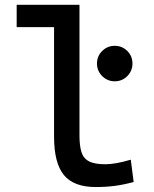

<svg xmlns="http://www.w3.org/2000/svg" viewBox="-20 -752 626 782"><path d="M370.1 9.8Q280.3 9.8 240.2 -39.1Q200.2 -87.9 200.2 -195.3V-641.6H47.9V-732.4H303.7V-200.2Q303.7 -159.2 311.5 -133.3Q319.3 -107.4 342 -95.2Q364.7 -83 409.2 -83Q449.7 -83 512.7 -101.6L524.4 -10.7Q484.9 0 448.5 4.9Q412.1 9.8 370.1 9.8ZM447.3 -420.9Q417.5 -420.9 396.2 -442.1Q375 -463.4 375 -493.2Q375 -523.4 396.2 -544.4Q417.5 -565.4 447.3 -565.4Q477.5 -565.4 498.5 -544.4Q519.5 -523.4 519.5 -493.2Q519.5 -463.4 498.5 -442.1Q477.5 -420.9 447.3 -420.9Z"/></svg>

Font: CaskaydiaCove NFP
Style: Regular
Weight: 400
Designer: Aaron Bell
Foundry: Saja Typeworks
Version: Version 2111.001; VTT 6.35;Nerd Fonts 3.1.1